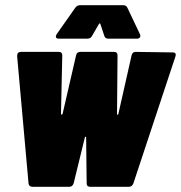

<svg xmlns="http://www.w3.org/2000/svg" viewBox="-20 -720 697 740"><path d="M207 -571H317C325 -571 332 -575 335 -582L361 -627C364 -631 366 -631 367 -627L382 -582C384 -575 389 -571 397 -571H508C519 -571 524 -579 519 -589L471 -690C468 -697 462 -700 455 -700H289C281 -700 275 -697 270 -690L199 -589C192 -578 195 -571 207 -571ZM105 0H246C255 0 261 -4 264 -14L307 -190C307 -194 313 -194 312 -190L314 -14C314 -4 319 0 328 0H476C485 0 491 -5 494 -13L656 -502C660 -513 655 -518 646 -518L503 -520C495 -520 489 -516 487 -506L436 -280C436 -277 431 -277 431 -280L433 -506C433 -516 428 -520 419 -520H290C281 -520 275 -516 273 -506L221 -280C220 -278 215 -278 215 -280L220 -506C220 -516 215 -520 206 -520H61C51 -520 46 -515 46 -504L90 -13C91 -5 96 0 105 0Z"/></svg>

Font: Barlow Condensed Black
Style: Italic
Weight: 900
Width: 3
Italic angle: -7°
Designer: Jeremy Tribby
Foundry: Tribby Type
Version: Version 1.422;hotconv 1.0.109;makeotfexe 2.5.65596